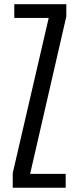

<svg xmlns="http://www.w3.org/2000/svg" viewBox="-20 -879 358 899"><path d="M39.6 0V-68.4L208 -794.9H46.9V-859.4H290.5V-801.8L121.1 -64.9H287.6V0Z"/></svg>

Font: Antonio ExtraLight
Style: Regular
Weight: 250
Designer: Vernon Adams
Foundry: Vernon Adams
Version: Version 1.002